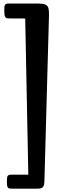

<svg xmlns="http://www.w3.org/2000/svg" viewBox="-20 -949 365 1112"><path d="M144 62.5 126 -841.8 33.7 -842.3Q24.9 -842.3 19.5 -843.8Q14.2 -845.2 10.7 -850.1Q7.3 -855 6.1 -864Q4.9 -873 4.9 -887.7Q4.9 -900.9 5.6 -908.9Q6.3 -917 9.3 -921.4Q12.2 -925.8 18.1 -927.2Q23.9 -928.7 34.2 -928.7H186Q210.9 -928.7 226.6 -926.8Q242.2 -924.8 250.7 -917.5Q259.3 -910.2 261.7 -896.2Q264.2 -882.3 263.7 -858.4L237.3 97.7Q236.8 112.8 234.6 121.8Q232.4 130.9 227.3 135.7Q222.2 140.6 213.6 142.1Q205.1 143.6 191.4 143.6H49.8Q40.5 143.6 34.7 142.6Q28.8 141.6 25.6 137.5Q22.5 133.3 21.2 125.5Q20 117.7 20 104.5Q20 91.3 20.8 83Q21.5 74.7 24.2 70.3Q26.9 65.9 32.2 64.2Q37.6 62.5 46.9 62.5Z"/></svg>

Font: Denk One
Style: Regular
Weight: 400
Designer: Irina Smirnova
Foundry: Irina Smirnova
Version: Version 1.002